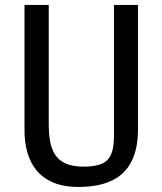

<svg xmlns="http://www.w3.org/2000/svg" viewBox="-20 -750 660 780"><path d="M298 9.5C435 9.5 540.5 -42.5 540.5 -224.5V-730H443V-199C443 -135.5 429 -111.5 412.5 -96.5C396.5 -82 366 -73 319 -73C198.5 -73 178 -146.5 178 -249.5V-730H79.5V-221.5C79.5 -90.5 139.5 9.5 298 9.5Z"/></svg>

Font: Monaspace Argon
Style: Regular
Weight: 400
Designer: Riley Cran & the Lettermatic Team
Foundry: Lettermatic
Version: Version 1.200 (Monaspace Argon)